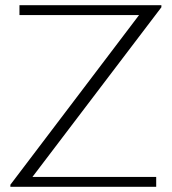

<svg xmlns="http://www.w3.org/2000/svg" viewBox="-20 -720 662 740"><path d="M20 -8 516 -662H55V-700H602V-692L105 -38H582V0H20Z"/></svg>

Font: Fahkwang ExtraLight
Style: Regular
Weight: 275
Designer: Suppakit Chalermlarp | Katatrad Co.,Ltd.
Foundry: Cadson Demak Co.,Ltd.
Version: Version 1.000; ttfautohint (v1.6)